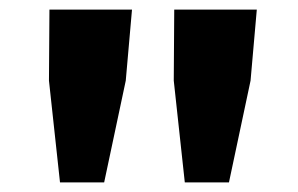

<svg xmlns="http://www.w3.org/2000/svg" viewBox="-20 -704 620 400"><path d="M82 -536 83 -684H255L242 -536L197 -324H105ZM342 -536 343 -684H515L502 -536L457 -324H365Z"/></svg>

Font: Kilde Sans Black
Style: Regular
Weight: 900
Italic angle: -3°
Designer: Paul D. Hunt
Foundry: Adobe Systems Incorporated
Version: Version 1.050;PS Version 1.000;hotconv 1.0.70;makeotf.lib2.5